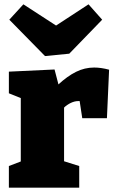

<svg xmlns="http://www.w3.org/2000/svg" viewBox="-20 -867 538 887"><path d="M21 0V-100L76 -121V-414L21 -436V-536L232 -546L250 -477Q291 -515 331 -535Q371 -555 415 -555Q447 -555 484 -545L474 -321H360L348 -400Q345 -400 341 -400Q325 -400 307 -391.5Q289 -383 276 -370V-122L346 -100V0ZM389 -847 452 -776 300 -619 188 -608 23 -776 88 -847 239 -749Z"/></svg>

Font: Bitter Black
Style: Regular
Weight: 900
Designer: Sol Matas, and Bitter project Authors
Foundry: Sol Matas
Version: Version 2.001